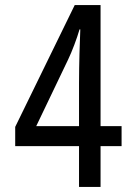

<svg xmlns="http://www.w3.org/2000/svg" viewBox="-20 -738 540 758"><path d="M292 0H377V-161H460V-240H377V-718H275L40 -237V-161H292ZM123 -240 249 -503C264 -534 284 -587 294 -622H297C295 -576 292 -483 292 -409V-240Z"/></svg>

Font: Noto Sans Mono ExtraCondensed
Style: Regular
Weight: 400
Width: 2
Designer: Monotype Design Team
Foundry: Monotype Imaging Inc.
Version: Version 2.014